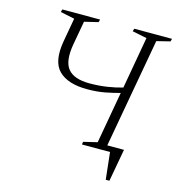

<svg xmlns="http://www.w3.org/2000/svg" viewBox="-117 -762 940 1011"><g transform="rotate(15 353.0 -256.5)"><path d="M382 0 384 -15 459 -33 509 -315Q474 -305 430 -296.5Q386 -288 332 -288Q227 -288 177.5 -337Q128 -386 148 -500L171 -629L94 -645L98 -660H304L300 -645L225 -627L202 -499Q185 -403 218.5 -362Q252 -321 337 -321Q387 -321 432.5 -328Q478 -335 515 -346L565 -629L486 -645L490 -660H696L692 -645L619 -627L512 -30H603L571 147H551L535 0Z"/></g></svg>

Font: Spectral SC ExtraLight
Style: Italic
Weight: 275
Italic angle: -10°
Designer: Jean-Baptiste Levee
Foundry: Production Type
Version: Version 2.001